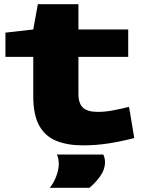

<svg xmlns="http://www.w3.org/2000/svg" viewBox="-20 -685 686 918"><path d="M376 10Q303 10 249.5 -11.5Q196 -33 167.5 -84.5Q139 -136 139 -225V-413H6V-529L139 -544L161 -665H355V-544H593V-413H355V-235Q355 -191 376.5 -170.5Q398 -150 448 -150Q481 -150 516.5 -156.5Q552 -163 597 -174L622 -25Q556 -8 497 1Q438 10 376 10ZM218 213Q238 188 249.5 156.5Q261 125 261 99Q261 84 258.5 73.5Q256 63 252 54H474Q482 71 482 90Q482 126 458 159Q434 192 407 213Z"/></svg>

Font: Georama ExtraExtended
Style: Bold
Weight: 700
Width: 8
Designer: Jean-Baptiste Levee
Foundry: Production Type
Version: Version 1.000